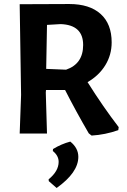

<svg xmlns="http://www.w3.org/2000/svg" viewBox="-20 -665 630 956"><path d="M325 -645Q426 -645 481 -595.5Q536 -546 536 -454Q536 -392 504.5 -340.5Q473 -289 416 -256Q494 -132 571 -32L569 -17Q504 6 436 10L422 -1Q359 -109 304 -217H209L208 -204L214 0H78L85 -192L78 -644ZM282 -545 214 -541 210 -322 309 -318Q394 -347 394 -441Q394 -541 282 -545ZM330 40Q370 72 370 116Q370 194 262 271L223 237L222 228Q272 187 272 141Q272 110 243 87L244 77Q285 52 330 40Z"/></svg>

Font: Alegreya Sans
Style: Bold
Weight: 700
Designer: Juan Pablo del Peral
Foundry: Huerta Tipografica
Version: Version 2.007